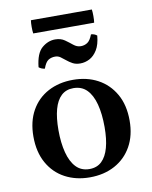

<svg xmlns="http://www.w3.org/2000/svg" viewBox="-88 -851 735 931"><g transform="rotate(-10 279.0 -385.0)"><path d="M274 -425Q238 -425 214.5 -403Q191 -381 179.5 -339Q168 -297 168 -237Q168 -174 180.5 -126Q193 -78 218.5 -51.5Q244 -25 284 -25L279 15Q211 15 157.5 -13.5Q104 -42 73.5 -96.5Q43 -151 43 -227Q43 -301 73 -354.5Q103 -408 156.5 -436.5Q210 -465 279 -465ZM284 -25Q321 -25 344.5 -47.5Q368 -70 379.5 -112Q391 -154 391 -213Q391 -278 378.5 -325.5Q366 -373 340.5 -399Q315 -425 274 -425L279 -465Q348 -465 401 -436.5Q454 -408 485 -354Q516 -300 516 -223Q516 -150 486 -96.5Q456 -43 402.5 -14Q349 15 279 15ZM404 -667Q421 -666 433 -656Q429 -612 413 -586Q397 -560 375 -548.5Q353 -537 329 -537Q307 -537 291.5 -545.5Q276 -554 263.5 -564.5Q251 -575 239.5 -583Q228 -591 214 -591Q195 -591 180.5 -582Q166 -573 155 -542Q138 -544 126 -554Q133 -622 163 -647.5Q193 -673 228 -673Q256 -673 275 -659.5Q294 -646 310.5 -632.5Q327 -619 346 -619Q364 -619 378.5 -628.5Q393 -638 404 -667ZM429 -720H129Q127 -733 127 -752.5Q127 -772 129 -785H429Q431 -772 431 -752.5Q431 -733 429 -720Z"/></g></svg>

Font: Poltawski Nowy SemiBold
Style: Regular
Weight: 600
Version: Version 1.001;gftools[0.9.25]